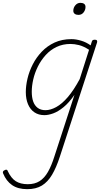

<svg xmlns="http://www.w3.org/2000/svg" viewBox="-122 -795 740 1354"><path d="M70 539Q5 539 -36.5 510.5Q-78 482 -100 428Q-103 422 -101 415.5Q-99 409 -89 405Q-81 400 -75 402Q-69 404 -68 410Q-44 462 -10.5 483Q23 504 74 504Q123 504 157 482.5Q191 461 216 417.5Q241 374 262 307L403 -126Q365 -71 326.5 -39.5Q288 -8 253.5 4.5Q219 17 191 17Q150 17 120.5 -3Q91 -23 75.5 -60Q60 -97 60 -146Q60 -190 72 -241Q84 -292 109 -341Q134 -390 172.5 -430.5Q211 -471 263 -495Q315 -519 382 -519Q414 -519 450.5 -508Q487 -497 517 -475L525 -500Q527 -509 532.5 -512Q538 -515 547 -515Q559 -515 562 -508.5Q565 -502 562 -494L300 310Q275 387 245 437.5Q215 488 173.5 513.5Q132 539 70 539ZM199 -18Q234 -18 274.5 -40Q315 -62 356.5 -110.5Q398 -159 440 -237L506 -444Q467 -469 435 -477Q403 -485 375 -485Q321 -485 277 -464Q233 -443 200 -406.5Q167 -370 145 -325.5Q123 -281 112.5 -235Q102 -189 102 -148Q102 -108 112 -79.5Q122 -51 143.5 -34.5Q165 -18 199 -18ZM431 -690Q415 -690 405 -697.5Q395 -705 395 -719Q395 -741 409.5 -758Q424 -775 445 -775Q461 -775 471 -768Q481 -761 481 -746Q481 -725 467.5 -707.5Q454 -690 431 -690Z"/></svg>

Font: Playwrite CO Thin
Style: Regular
Weight: 250
Version: Version 1.002